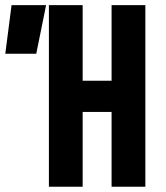

<svg xmlns="http://www.w3.org/2000/svg" viewBox="-29 -713 635 733"><path d="M397 0H525.9V-693.4H397V-404.8H286.6V-693.4H157.7V0H286.6V-285.6H397ZM-8.8 -507.8H109.4L147 -693.4H15.1Z"/></svg>

Font: CaskaydiaCove Nerd Font
Style: Bold
Weight: 700
Designer: Aaron Bell
Foundry: Saja Typeworks
Version: Version 2111.1;Nerd Fonts 2.3.0